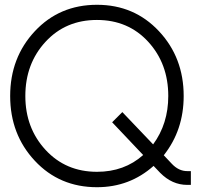

<svg xmlns="http://www.w3.org/2000/svg" viewBox="-20 -780 851 810"><path d="M785.2 -58.1V0H770Q706.1 0 655.8 -50.8L627.9 -80.1Q526.9 9.8 389.2 9.8Q231 9.8 127 -101.6Q22.9 -212.9 22.9 -375Q22.9 -537.1 127 -648.4Q231 -759.8 389.2 -759.8Q546.4 -759.8 650.6 -648.4Q754.9 -537.1 754.9 -375Q754.9 -231 670.9 -125L704.1 -89.8Q733.9 -57.6 771 -58.1ZM389.2 -55.2Q504.4 -55.2 584 -126L453.1 -264.2L496.1 -307.1L626 -170.9Q689.9 -257.8 689.9 -375Q689.9 -511.2 605.5 -603.5Q521 -695.8 388.9 -695.8Q256.8 -695.8 171.9 -603.5Q86.9 -511.2 86.9 -375Q86.9 -240.2 172.1 -147.7Q257.3 -55.2 389.2 -55.2Z"/></svg>

Font: Oakes Grotesk
Style: Light
Weight: 300
Designer: Samuel Oakes
Foundry: Samuel Oakes
Version: Version 1.0 | wf-rip DC20170320